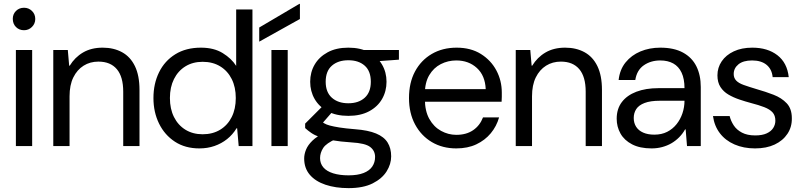

<svg xmlns="http://www.w3.org/2000/svg" viewBox="-20 -754 4135 991"><path d="M62 0V-496H146V0ZM104 -598Q79 -598 62.5 -614.5Q46 -631 46 -657Q46 -681 62.5 -697.5Q79 -714 104 -714Q128 -714 145 -697.5Q162 -681 162 -656Q162 -632 145 -615Q128 -598 104 -598Z M255 0V-496H330L337 -415H340Q366 -458 408.5 -483Q451 -508 510 -508Q567 -508 610 -484.5Q653 -461 676.5 -412.5Q700 -364 700 -290V0H616V-281Q616 -358 583 -397Q550 -436 488 -436Q445 -436 411.5 -415Q378 -394 358.5 -354.5Q339 -315 339 -257V0Z M1009 12Q936 12 883 -22.5Q830 -57 801 -116Q772 -175 772 -248Q772 -322 801 -381Q830 -440 885 -474Q940 -508 1017 -508Q1084 -508 1129.5 -480Q1175 -452 1199 -414V-705H1283V0H1212L1204 -92H1201Q1181 -59 1152 -36Q1123 -13 1087 -0.5Q1051 12 1009 12ZM1026 -61Q1078 -61 1116.5 -84.5Q1155 -108 1176 -150Q1197 -192 1197 -248Q1197 -304 1176 -346Q1155 -388 1116.5 -411.5Q1078 -435 1026 -435Q975 -435 937 -411.5Q899 -388 878 -346Q857 -304 857 -248Q857 -192 878 -150Q899 -108 937 -84.5Q975 -61 1026 -61Z M1381 0V-496H1465V0ZM1318 -539V-612L1525 -734H1528V-656Z M1779 217Q1712 217 1660 199.5Q1608 182 1579 148Q1550 114 1550 64Q1550 42 1559.5 18.5Q1569 -5 1592.5 -28Q1616 -51 1659 -71L1715 -37Q1664 -15 1648 10Q1632 35 1632 62Q1632 90 1649 110Q1666 130 1699.5 140.5Q1733 151 1779 151Q1826 151 1856.5 139Q1887 127 1901.5 105.5Q1916 84 1916 56Q1916 24 1890.5 4.5Q1865 -15 1794 -19Q1735 -23 1695.5 -30Q1656 -37 1630 -46.5Q1604 -56 1586.5 -68Q1569 -80 1555 -93V-116L1652 -213L1706 -189L1625 -96L1634 -130Q1643 -124 1653.5 -117.5Q1664 -111 1682.5 -106Q1701 -101 1732 -96Q1763 -91 1813 -87Q1880 -82 1921 -65Q1962 -48 1980.5 -18.5Q1999 11 1999 53Q1999 93 1975.5 130.5Q1952 168 1903.5 192.5Q1855 217 1779 217ZM1778 -156Q1715 -156 1671 -179.5Q1627 -203 1604 -243Q1581 -283 1581 -332Q1581 -381 1604 -420.5Q1627 -460 1671 -484Q1715 -508 1778 -508Q1841 -508 1885 -484Q1929 -460 1952 -420.5Q1975 -381 1975 -332Q1975 -283 1952 -243Q1929 -203 1885 -179.5Q1841 -156 1778 -156ZM1778 -221Q1831 -221 1862.5 -249.5Q1894 -278 1894 -332Q1894 -387 1862.5 -415Q1831 -443 1778 -443Q1725 -443 1693 -415Q1661 -387 1661 -332Q1661 -278 1693 -249.5Q1725 -221 1778 -221ZM1858 -433 1833 -496H2039V-446Z M2335 12Q2264 12 2209 -20.5Q2154 -53 2122.5 -111.5Q2091 -170 2091 -248Q2091 -327 2122 -385Q2153 -443 2208.5 -475.5Q2264 -508 2337 -508Q2410 -508 2462 -475.5Q2514 -443 2542 -390.5Q2570 -338 2570 -276Q2570 -266 2570 -254.5Q2570 -243 2569 -229H2154V-294H2487Q2484 -364 2441.5 -403Q2399 -442 2335 -442Q2292 -442 2255 -423Q2218 -404 2195.5 -366Q2173 -328 2173 -271V-243Q2173 -181 2196 -140Q2219 -99 2256.5 -78.5Q2294 -58 2335 -58Q2387 -58 2422 -82Q2457 -106 2473 -148H2556Q2543 -102 2513 -66Q2483 -30 2438.5 -9Q2394 12 2335 12Z M2642 0V-496H2717L2724 -415H2727Q2753 -458 2795.5 -483Q2838 -508 2897 -508Q2954 -508 2997 -484.5Q3040 -461 3063.5 -412.5Q3087 -364 3087 -290V0H3003V-281Q3003 -358 2970 -397Q2937 -436 2875 -436Q2832 -436 2798.5 -415Q2765 -394 2745.5 -354.5Q2726 -315 2726 -257V0Z M3343 12Q3283 12 3242.5 -9Q3202 -30 3182.5 -65Q3163 -100 3163 -141Q3163 -192 3189.5 -227Q3216 -262 3264.5 -280.5Q3313 -299 3379 -299H3513Q3513 -347 3498 -379Q3483 -411 3455 -426.5Q3427 -442 3388 -442Q3339 -442 3303 -417Q3267 -392 3259 -341H3173Q3179 -395 3209 -432Q3239 -469 3285.5 -488.5Q3332 -508 3388 -508Q3459 -508 3505.5 -482.5Q3552 -457 3574.5 -411.5Q3597 -366 3597 -305V0H3526L3519 -86H3516Q3503 -63 3485 -45Q3467 -27 3445.5 -14.5Q3424 -2 3398 5Q3372 12 3343 12ZM3357 -59Q3395 -59 3423.5 -73.5Q3452 -88 3472 -113Q3492 -138 3502.5 -169.5Q3513 -201 3513 -234H3386Q3337 -234 3307 -222.5Q3277 -211 3264 -191Q3251 -171 3251 -145Q3251 -119 3263.5 -99.5Q3276 -80 3300 -69.5Q3324 -59 3357 -59Z M3877 12Q3818 12 3771 -8.5Q3724 -29 3695.5 -66.5Q3667 -104 3660 -155H3746Q3752 -130 3767 -107Q3782 -84 3809.5 -69.5Q3837 -55 3878 -55Q3914 -55 3937 -65.5Q3960 -76 3971 -93.5Q3982 -111 3982 -131Q3982 -158 3967.5 -174Q3953 -190 3924.5 -201Q3896 -212 3857 -222Q3827 -230 3796 -240.5Q3765 -251 3739.5 -266Q3714 -281 3698.5 -305Q3683 -329 3683 -365Q3683 -405 3705 -437.5Q3727 -470 3767.5 -489Q3808 -508 3863 -508Q3942 -508 3992.5 -469Q4043 -430 4051 -356H3968Q3964 -397 3936.5 -419.5Q3909 -442 3862 -442Q3816 -442 3791.5 -422Q3767 -402 3767 -372Q3767 -352 3779.5 -338.5Q3792 -325 3818.5 -315.5Q3845 -306 3885 -294Q3931 -281 3972.5 -265Q4014 -249 4040.5 -221Q4067 -193 4067 -144Q4068 -99 4044.5 -63.5Q4021 -28 3978.5 -8Q3936 12 3877 12Z"/></svg>

Font: DM Sans 36pt
Style: Regular
Weight: 400
Designer: Colophon Foundry, Jonny Pinhorn
Foundry: Colophon Foundry
Version: Version 4.004;gftools[0.9.30]